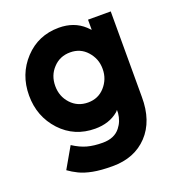

<svg xmlns="http://www.w3.org/2000/svg" viewBox="-132 -617 861 937"><g transform="rotate(-20 299.0 -148.5)"><path d="M277 -511Q170 -511 99 -435Q28 -359 28 -249Q28 -140 99 -63Q170 13 277 13Q350 13 398 -27Q400 -29 402.5 -31.5Q405 -34 407 -37Q407 -32 407 -29Q407 -26 407 -21Q405 0 398 18Q391 36 379 51Q349 90 288 90Q242 90 207.5 80.5Q173 71 136 47L74 155Q96 171 123.5 184.5Q151 198 192 206Q233 214 294 214Q408 214 476 142Q544 70 543 -55V-499H425V-446Q421 -450 416.5 -454.5Q412 -459 408 -463Q356 -511 277 -511ZM288 -379Q341 -379 375 -341Q392 -322 401 -299.5Q410 -277 410 -249Q410 -222 401 -199Q392 -176 375 -157Q341 -119 288 -119Q234 -119 199 -157Q164 -195 164 -249Q164 -304 199 -341Q234 -379 288 -379Z"/></g></svg>

Font: Unageo
Style: Bold
Weight: 700
Designer: Richard Sepsi
Foundry: Richard Sepsi
Version: Version 2.000